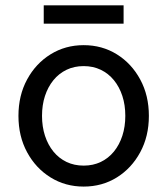

<svg xmlns="http://www.w3.org/2000/svg" viewBox="-20 -686 624 716"><path d="M136.7 -253.9Q136.7 -294.4 147.7 -328.1Q158.7 -361.8 179.2 -387Q199.7 -412.1 228.3 -425.8Q256.8 -439.5 292 -439.5Q327.1 -439.5 355.7 -425.8Q384.3 -412.1 404.8 -387Q425.3 -361.8 436.3 -328.1Q447.3 -294.4 447.3 -253.9Q447.3 -213.9 436.3 -179.9Q425.3 -146 404.8 -120.8Q384.3 -95.7 355.7 -82Q327.1 -68.4 292 -68.4Q256.8 -68.4 228.3 -82Q199.7 -95.7 179.2 -120.8Q158.7 -146 147.7 -179.9Q136.7 -213.9 136.7 -253.9ZM48.8 -253.9Q48.8 -177.7 81.1 -118.2Q113.3 -58.6 168.5 -24.4Q223.6 9.8 292 9.8Q360.8 9.8 415.8 -24.4Q470.7 -58.6 502.9 -118.2Q535.2 -177.7 535.2 -253.9Q535.2 -330.1 502.9 -389.6Q470.7 -449.2 415.8 -483.4Q360.8 -517.6 292 -517.6Q223.6 -517.6 168.5 -483.4Q113.3 -449.2 81.1 -389.6Q48.8 -330.1 48.8 -253.9ZM143.1 -597.7H440.9V-666H143.1Z"/></svg>

Font: Giphurs SC
Style: Regular
Weight: 400
Version: Version 0.920